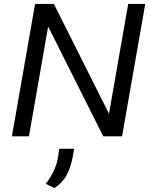

<svg xmlns="http://www.w3.org/2000/svg" viewBox="-20 -688 760 969"><path d="M40 0 157 -668H252L530 -114L627 -668H713L596 0H501L223 -554L126 0ZM255 261 211 240Q235 208 251 175Q267 142 273 103L279 63H354L347 103Q337 157 317 195Q297 233 255 261Z"/></svg>

Font: Gantari
Style: Italic
Weight: 400
Italic angle: -10°
Designer: Anugrah Pasau
Foundry: Lafontype
Version: Version 1.000; ttfautohint (v1.8.3)